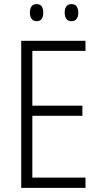

<svg xmlns="http://www.w3.org/2000/svg" viewBox="-20 -912 485 932"><path d="M395 0H83V-714H395V-665H137V-399H380V-350H137V-50H395ZM125 -851Q125 -871 133.5 -881.5Q142 -892 157 -892Q175 -892 182.5 -881Q190 -870 190 -851Q190 -832 182.5 -820.5Q175 -809 157 -809Q142 -809 133.5 -820.5Q125 -832 125 -851ZM294 -851Q294 -871 302.5 -881.5Q311 -892 327 -892Q344 -892 352 -881Q360 -870 360 -851Q360 -832 352 -820.5Q344 -809 326 -809Q310 -809 302 -820.5Q294 -832 294 -851Z"/></svg>

Font: Noto Sans Bengali Condensed Light
Style: Regular
Weight: 300
Width: 3
Designer: Jelle Bosma - Monotype Design Team
Foundry: Monotype Imaging Inc.
Version: Version 2.003